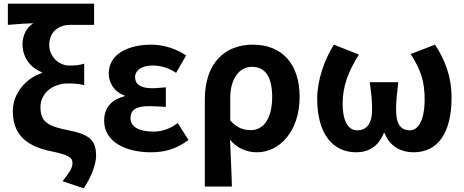

<svg xmlns="http://www.w3.org/2000/svg" viewBox="-20 -818 2537 1049"><path d="M437 211C485 141 505 71 505 35C505 -49 473 -83 355 -106C254 -126 201 -145 201 -232C201 -311 270 -362 351 -362C381 -362 407 -361 440 -353V-470C408 -461 391 -460 359 -460C298 -460 249 -511 249 -573C249 -641 298 -682 362 -682H494V-798H23V-682C86 -688 115 -689 162 -691C124 -667 103 -623 103 -577C103 -506 143 -450 209 -423V-419C123 -391 50 -310 50 -210C50 -67 145 -15 262 9C351 28 376 41 376 73C376 103 356 127 322 172Z M804 14C876 14 939 -1 1010 -53L951 -146C906 -111 858 -99 819 -99C737 -99 693 -127 693 -172C693 -218 725 -238 792 -238C822 -238 854 -236 886 -234V-341C860 -339 833 -336 810 -336C748 -336 718 -358 718 -396C718 -436 757 -460 814 -460C859 -460 902 -447 942 -420L997 -515C942 -552 874 -574 807 -574C684 -574 574 -525 574 -416C574 -369 602 -316 660 -297V-292C594 -275 549 -234 549 -158C549 -46 662 14 804 14Z M1099 201H1247C1245 114 1240 37 1237 -54C1280 -3 1334 14 1385 14C1504 14 1617 -97 1617 -289C1617 -468 1522 -574 1361 -574C1213 -574 1099 -479 1099 -273ZM1352 -107C1315 -107 1277 -116 1238 -160V-283C1238 -390 1289 -453 1356 -453C1432 -453 1467 -394 1467 -287C1467 -165 1415 -107 1352 -107Z M1926 14C1991 14 2046 -15 2077 -91H2081C2111 -15 2174 14 2240 14C2372 14 2447 -92 2447 -283C2447 -403 2411 -490 2357 -574L2224 -523C2281 -433 2300 -371 2300 -274C2300 -163 2266 -106 2220 -106C2173 -106 2144 -134 2144 -219C2144 -270 2149 -305 2156 -369H2000C2009 -305 2013 -270 2013 -219C2013 -140 1981 -106 1932 -106C1879 -106 1852 -162 1852 -251C1852 -350 1884 -429 1941 -520L1804 -574C1752 -491 1713 -379 1713 -279C1713 -88 1797 14 1926 14Z"/></svg>

Font: Kinto Sans
Style: Bold
Weight: 700
Designer: Authors: Ryoko NISHIZUKA  (kana & ideographs); Paul D. Hunt (Latin, Greek & Cyrillic); Wenlong ZHANG  (bopomofo); Sandol
Foundry: Adobe Systems Incorporated, ookami Inc.
Version: Version 0.001